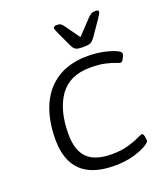

<svg xmlns="http://www.w3.org/2000/svg" viewBox="-133 -813 800 914"><g transform="rotate(-20 266.5 -356.0)"><path d="M291 6Q68 6 68 -207Q68 -305 99.5 -377.5Q131 -450 193.5 -489.5Q256 -529 348 -529Q388 -529 425 -521.5Q462 -514 485.5 -503.5Q509 -493 509 -483Q509 -475 501 -460Q493 -445 486 -445Q480 -445 463 -452Q446 -459 415.5 -466Q385 -473 340 -473Q235 -473 185 -402Q135 -331 135 -210Q135 -128 174 -89Q213 -50 298 -50Q345 -50 380 -60Q415 -70 436.5 -80.5Q458 -91 463 -91Q470 -91 473 -77Q476 -63 476 -54Q476 -46 452 -31.5Q428 -17 386.5 -5.5Q345 6 291 6ZM456 -718Q472 -718 472 -709Q472 -703 456 -679L403 -602Q393 -588 382.5 -582Q372 -576 343 -576Q315 -576 305.5 -582Q296 -588 289 -602L253 -679Q243 -700 243 -707Q243 -718 261 -718Q274 -718 281 -713Q288 -708 296 -696L347 -625L414 -696Q425 -708 434 -713Q443 -718 456 -718Z"/></g></svg>

Font: Asap Semi Expanded Semi Expanded Light
Style: Italic
Weight: 300
Width: 6
Italic angle: -6°
Designer: Pablo Cosgaya
Foundry: Omnibus-Type
Version: Version 3.001; ttfautohint (v1.8.4.7-5d5b)